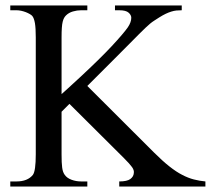

<svg xmlns="http://www.w3.org/2000/svg" viewBox="-20 -682 771 702"><path d="M416 0V-18.6Q444.3 -18.6 456.3 -27.3Q468.3 -36.1 469.2 -48.8Q471.2 -59.1 462.9 -70.8Q454.6 -82.5 433.1 -104L233.9 -302.2L205.1 -273.4V-117.7Q205.1 -101.6 205.6 -89.8Q206.1 -78.1 207.3 -69.3Q208.5 -60.5 210.7 -54.2Q212.9 -47.9 216.8 -42.5Q225.1 -30.8 241.7 -24.7Q258.3 -18.6 276.4 -18.6H299.3V0H17.6V-18.6H40.5Q80.6 -18.6 100.1 -42.5Q110.8 -56.6 110.8 -117.7V-545.4Q110.8 -579.1 107.7 -597.4Q104.5 -615.7 98.1 -623.5Q95.2 -627 88.9 -630.6Q82.5 -634.3 74.5 -637.5Q66.4 -640.6 57.4 -642.6Q48.3 -644.5 40.5 -644.5H17.6V-662.1H299.3V-644.5H276.4Q261.7 -644.5 246.6 -640.1Q231.4 -635.7 221.2 -625.5Q217.3 -621.6 214.4 -616.5Q211.4 -611.3 209.2 -602.5Q207 -593.8 206.1 -580.1Q205.1 -566.4 205.1 -545.4V-337.9Q210.4 -342.3 226.8 -357.4Q243.2 -372.6 272.5 -399.4Q345.2 -466.8 388.7 -513.4Q432.1 -560.1 447.3 -582Q460 -600.6 460 -617.2Q460 -627 450.2 -635.7Q440.4 -644.5 416 -644.5H400.4V-662.1H644.5V-644.5Q634.3 -644.5 625 -643.6Q615.7 -642.6 606.2 -639.6Q596.7 -636.7 585.9 -631.6Q575.2 -626.5 562 -618.2Q551.3 -611.3 543.7 -606.4Q536.1 -601.6 528.8 -595.5Q521.5 -589.4 512.2 -580.6Q502.9 -571.8 488.5 -557.4Q474.1 -543 453.1 -521.7Q432.1 -500.5 400.4 -468.8L299.3 -367.7L543.5 -124Q603.5 -64 646.5 -42.5Q668 -31.2 688.7 -25.9Q709.5 -20.5 731 -18.6V0Z"/></svg>

Font: Doulos SIL
Style: Regular
Weight: 400
Designer: Walt Agee, Victor Gaultney, Peter Martin, Debbi Hosken
Foundry: SIL International
Version: Version 4.110; 2011; Maintenance release